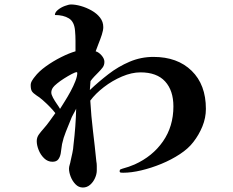

<svg xmlns="http://www.w3.org/2000/svg" viewBox="-20 -795 1040 857"><path d="M323 -473Q316 -473 300 -464.5Q284 -456 266.5 -445Q249 -434 235 -422.5Q221 -411 217 -405Q209 -394 209 -382Q209 -373 216.5 -359Q224 -345 233.5 -331.5Q243 -318 248 -309Q256 -322 269 -342.5Q282 -363 295 -387Q308 -411 316.5 -433Q325 -455 325 -470ZM899 -309Q899 -269 883.5 -231Q868 -193 843 -161Q821 -132 783 -107Q745 -82 700 -63.5Q655 -45 610.5 -34.5Q566 -24 530 -24Q526 -24 520 -24.5Q514 -25 514 -31Q514 -37 518 -39Q522 -41 526 -42Q556 -50 581 -61Q661 -97 707.5 -164Q754 -231 754 -320Q754 -391 717 -431.5Q680 -472 607 -472Q568 -472 524.5 -453.5Q481 -435 443.5 -406Q406 -377 383 -346Q387 -276 395 -210.5Q403 -145 410 -75Q412 -65 412 -54.5Q412 -44 412 -34Q412 -18 404 0Q396 18 382 30Q368 42 350 42Q331 42 317 27.5Q303 13 295.5 -6.5Q288 -26 288 -42Q288 -50 291 -59.5Q294 -69 295 -76Q299 -94 303 -112Q307 -130 308 -148Q313 -189 316 -229.5Q319 -270 320 -310Q314 -297 307 -285Q300 -273 295 -259Q285 -234 274 -207Q263 -180 257 -152Q255 -142 254 -131.5Q253 -121 251 -110Q248 -94 240 -83.5Q232 -73 214 -73Q193 -73 177 -88.5Q161 -104 152.5 -125.5Q144 -147 144 -165Q144 -182 154 -195.5Q164 -209 174 -220Q189 -237 201.5 -254.5Q214 -272 227 -290Q218 -302 203 -317.5Q188 -333 171.5 -347.5Q155 -362 143 -369Q128 -379 122.5 -387.5Q117 -396 117 -415Q117 -425 123 -435Q129 -445 135 -452Q153 -476 185 -499Q217 -522 253 -540Q289 -558 317 -566Q317 -589 317 -612Q317 -635 315 -657Q312 -698 287.5 -713Q263 -728 225 -728Q225 -740 238.5 -751Q252 -762 269.5 -768.5Q287 -775 297 -775Q317 -775 341.5 -768Q366 -761 389 -748Q412 -735 426.5 -716.5Q441 -698 441 -674Q441 -660 434.5 -640Q428 -620 420 -600.5Q412 -581 407 -566Q421 -562 433.5 -547.5Q446 -533 446 -519Q446 -504 438 -493.5Q430 -483 420 -473Q410 -463 401 -453.5Q392 -444 384 -433Q383 -423 382.5 -413Q382 -403 381 -393Q420 -430 464 -464Q508 -498 558.5 -519.5Q609 -541 665 -541Q772 -541 835.5 -479Q899 -417 899 -309Z"/></svg>

Font: Kaisei Tokumin
Style: Bold
Weight: 700
Designer: Font-Kai, 金井和夫
Foundry: KAZUO KANAI
Version: Version 5.003